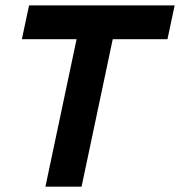

<svg xmlns="http://www.w3.org/2000/svg" viewBox="-20 -696 671 716"><path d="M284.2 0H149.4L265.6 -549.8H61.5L88.4 -675.8H631.3L604.5 -549.8H400.4Z"/></svg>

Font: Cadman
Style: Bold Italic
Weight: 700
Italic angle: -12°
Designer: Paul James MIller
Foundry: High-Logic / Made with FontCreator
Version: Version 2.114;March 28, 2021;FontCreator 13.0.0.2683 64-bit